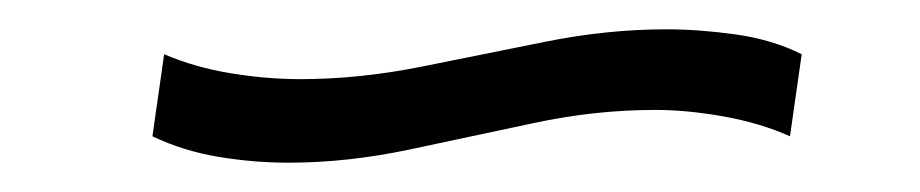

<svg xmlns="http://www.w3.org/2000/svg" viewBox="-20 -416 628 131"><path d="M177 -305Q153 -305 129 -309Q105 -313 84 -323L92 -379Q113 -370 137.5 -366Q162 -362 185 -362Q225 -362 267.5 -370.5Q310 -379 352 -387.5Q394 -396 435 -396Q457 -396 482 -392.5Q507 -389 527 -379L519 -323Q499 -332 474 -336.5Q449 -341 427 -341Q386 -341 344 -332Q302 -323 259.5 -314Q217 -305 177 -305Z"/></svg>

Font: Pathway Extreme 8pt Thin 12pt Light
Style: Italic
Weight: 300
Italic angle: -8°
Version: Version 1.001;gftools[0.9.26]